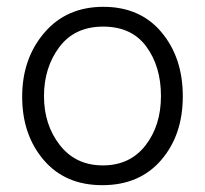

<svg xmlns="http://www.w3.org/2000/svg" viewBox="-20 -534 601 563"><path d="M282.5 -456Q199 -456 154 -396Q109 -336 109 -252Q109 -168 155.5 -108.5Q202 -49 281.5 -49Q361 -49 406.5 -107.5Q452 -166 452 -252.5Q452 -339 409 -397.5Q366 -456 282.5 -456ZM283 -514Q391 -514 453.5 -439.5Q516 -365 516 -251.5Q516 -138 452.5 -64.5Q389 9 280 9Q171 9 108 -65Q45 -139 45 -250.5Q45 -362 110 -438Q175 -514 283 -514Z"/></svg>

Font: Hind Kochi Light
Style: Regular
Weight: 300
Designer: Dhruvi Tolia
Foundry: Indian Type Foundry
Version: Version 0.702;PS 1.0;hotconv 1.0.81;makeotf.lib2.5.63406